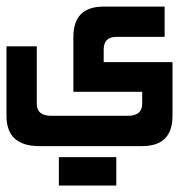

<svg xmlns="http://www.w3.org/2000/svg" viewBox="-20 -286 602 594"><path d="M419.9 166H101.6Q0 166 0 72.3V-142.6H93.8V35.2Q93.8 72.3 138.7 72.3H375Q419.9 72.3 419.9 35.2V-2H207V-171.9Q207 -265.6 300.8 -265.6H489.3V-171.9H339.8Q300.8 -171.9 300.8 -132.8V-93.8H513.7V72.3Q513.7 166 419.9 166ZM339.8 200.2V288.1H162.1V200.2Z"/></svg>

Font: Aswaq
Style: Regular
Weight: 400
Designer: Husham Jawad
Version: Version 1.000;November 3, 2021;FontCreator 14.0.0.2814 32-bi